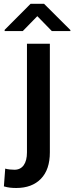

<svg xmlns="http://www.w3.org/2000/svg" viewBox="-60 -753 382 987"><path d="M78.6 -528.3H196.3V30.3Q196.3 118.7 150.4 166Q104.5 213.4 23.4 213.4Q6.3 213.4 -8.5 211.7Q-23.4 210 -40 205.1L-33.2 113.8Q-23.9 116.7 -9.8 118.2Q4.4 119.6 14.6 119.6Q44.9 119.6 61.8 96.4Q78.6 73.2 78.6 30.3ZM166.5 -733.4 301.8 -598.6V-593.3H206.5L131.8 -669.9L57.1 -593.3H-36.1V-599.6L97.2 -733.4Z"/></svg>

Font: Vazirmatn RD Medium
Style: Regular
Weight: 500
Designer: Saber Rastikerdar
Foundry: Saber Rastikerdar
Version: Version 33.003